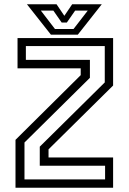

<svg xmlns="http://www.w3.org/2000/svg" viewBox="-20 -878 602 898"><path d="M94.5 -39H471.5V-103H166V-192L470 -492.5V-662.5H101V-598H400.5V-514L94.5 -211.5ZM52.5 0V-224L357.5 -526.5V-558.5H62V-700H509V-478L207 -179.5V-141.5H509V0ZM218 -716 106 -858H244.5L281 -804L317.5 -858H456L344 -716ZM237 -742.5H324L390.5 -828.5H331.5L292.5 -772.5H268.5L229.5 -828.5H171Z"/></svg>

Font: Tourney Thin
Style: Regular
Weight: 400
Version: Version 1.015